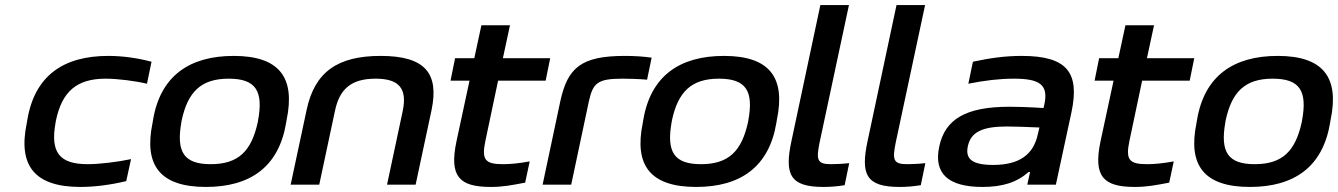

<svg xmlns="http://www.w3.org/2000/svg" viewBox="-20 -730 5289 759"><path d="M88 -256 86 -244C50 -74 118 9 298 9C354 9 416 1 479 -14L498 -101C447 -90 374 -81 327 -81C214 -81 178 -128 200 -247L201 -253C225 -368 283 -419 398 -419C445 -419 515 -410 561 -399L579 -486C522 -501 464 -509 408 -509C231 -509 117 -431 88 -256Z M585 -256 583 -244C548 -76 613 9 794 9C969 9 1082 -70 1111 -244L1113 -256C1148 -423 1085 -509 904 -509C729 -509 614 -430 585 -256ZM697 -247 698 -253C722 -367 775 -419 884 -419C991 -419 1022 -371 1000 -253L999 -247C974 -133 923 -81 813 -81C707 -81 676 -129 697 -247Z M1192 -295 1129 0H1242L1304 -291C1322 -378 1368 -419 1465 -419C1560 -419 1590 -378 1572 -291L1510 0H1623L1686 -295C1716 -439 1662 -509 1485 -509C1316 -509 1224 -447 1192 -295Z M1968 -81C1897 -81 1883 -99 1899 -174L1949 -411H2137L2155 -500H1968L1996 -630H1883L1855 -500H1779L1761 -411H1836L1784 -169C1756 -33 1795 9 1920 9C1969 9 2003 2 2056 -8L2074 -92C2030 -84 1998 -81 1968 -81Z M2440 -419C2464 -419 2505 -418 2538 -415L2556 -502C2522 -507 2486 -509 2450 -509C2278 -509 2224 -463 2195 -330L2125 0H2238L2308 -330C2324 -401 2341 -419 2440 -419Z M2523 -256 2521 -244C2486 -76 2551 9 2732 9C2907 9 3020 -70 3049 -244L3051 -256C3086 -423 3023 -509 2842 -509C2667 -509 2552 -430 2523 -256ZM2635 -247 2636 -253C2660 -367 2713 -419 2822 -419C2929 -419 2960 -371 2938 -253L2937 -247C2912 -133 2861 -81 2751 -81C2645 -81 2614 -129 2635 -247Z M3265 -81C3210 -81 3206 -98 3220 -167L3336 -710H3223L3109 -174C3080 -40 3103 9 3235 9C3262 9 3290 7 3319 2L3337 -85C3310 -82 3278 -81 3265 -81Z M3566 -81C3511 -81 3507 -98 3521 -167L3637 -710H3524L3410 -174C3381 -40 3404 9 3536 9C3563 9 3591 7 3620 2L3638 -85C3611 -82 3579 -81 3566 -81Z M4019 -509C3955 -509 3896 -501 3826 -486L3808 -399C3872 -412 3932 -419 3988 -419C4091 -419 4126 -395 4108 -315L4105 -303C4042 -307 3996 -308 3971 -308C3798 -308 3716 -259 3693 -151C3670 -44 3728 9 3864 9C3943 9 4000 -9 4046 -50H4052L4041 0H4154L4216 -288C4248 -442 4200 -509 4019 -509ZM3806 -152C3818 -208 3863 -230 3961 -230C3990 -230 4043 -228 4089 -226L4083 -201C4066 -119 4010 -78 3906 -78C3824 -78 3795 -101 3806 -152Z M4514 -81C4443 -81 4429 -99 4445 -174L4495 -411H4683L4701 -500H4514L4542 -630H4429L4401 -500H4325L4307 -411H4382L4330 -169C4302 -33 4341 9 4466 9C4515 9 4549 2 4602 -8L4620 -92C4576 -84 4544 -81 4514 -81Z M4712 -256 4710 -244C4675 -76 4740 9 4921 9C5096 9 5209 -70 5238 -244L5240 -256C5275 -423 5212 -509 5031 -509C4856 -509 4741 -430 4712 -256ZM4824 -247 4825 -253C4849 -367 4902 -419 5011 -419C5118 -419 5149 -371 5127 -253L5126 -247C5101 -133 5050 -81 4940 -81C4834 -81 4803 -129 4824 -247Z"/></svg>

Font: LT Wave Medium
Style: Italic
Weight: 500
Designer: Daniel Lyons
Version: Version 2.5 (Glyphs App)